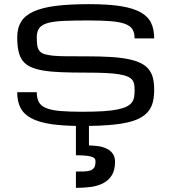

<svg xmlns="http://www.w3.org/2000/svg" viewBox="-20 -598 821 920"><path d="M343.8 224.1Q367.2 224.1 384.8 223.4Q402.3 222.7 414.1 218.3Q425.8 213.9 431.6 204.3Q437.5 194.8 437.5 177.2Q437.5 171.4 436 165.8Q434.6 160.2 425.8 155.8Q417 151.4 397.9 148.7Q378.9 146 343.8 146V5.4Q275.9 3.9 227.1 -2.9Q167.5 -11.7 130.9 -31Q94.2 -50.3 78.4 -81.1Q62.5 -111.8 62.5 -156.2H156.2Q156.2 -127 166.3 -108.6Q176.3 -90.3 201.2 -80.1Q226.1 -69.8 268.3 -66.2Q310.5 -62.5 375 -62.5Q433.6 -62.5 474.9 -65.2Q516.1 -67.9 543.9 -73.7Q571.8 -79.6 587.9 -87.9Q604 -96.2 612.3 -107.9Q620.6 -119.6 622.8 -134Q625 -148.4 625 -166Q625 -182.1 622.8 -194.6Q620.6 -207 612.8 -216.3Q605 -225.6 589.8 -231.9Q574.7 -238.3 548.6 -242.4Q522.5 -246.6 483.9 -248.3Q445.3 -250 390.6 -250Q324.2 -250 273.9 -252Q223.6 -253.9 187.3 -260Q150.9 -266.1 126.7 -277.3Q102.5 -288.6 88.4 -307.4Q74.2 -326.2 68.4 -353.8Q62.5 -381.3 62.5 -419.9Q62.5 -463.9 81.1 -493.9Q99.6 -523.9 140.6 -542.7Q181.6 -561.5 247.1 -569.8Q312.5 -578.1 406.2 -578.1Q499 -578.1 559.3 -568.4Q619.6 -558.6 655 -538.3Q690.4 -518.1 704.6 -487.3Q718.8 -456.5 718.8 -414.1H625Q625 -440.4 615 -457Q605 -473.6 580.1 -483.2Q555.2 -492.7 512.9 -496.3Q470.7 -500 406.2 -500Q335.9 -500 288.1 -498Q240.2 -496.1 210.9 -488.3Q181.6 -480.5 168.9 -464.4Q156.2 -448.2 156.2 -419.9Q156.2 -397 158.4 -381.1Q160.6 -365.2 168.5 -355Q176.3 -344.7 191.4 -339.4Q206.5 -334 232.7 -331.3Q258.8 -328.6 297.4 -328.4Q335.9 -328.1 390.6 -328.1Q457 -328.1 507.1 -325.2Q557.1 -322.3 593.8 -314.9Q630.4 -307.6 654.3 -295.7Q678.2 -283.7 692.6 -265.9Q707 -248 712.9 -223.9Q718.8 -199.7 718.8 -168Q718.8 -136.2 712.9 -111.1Q707 -85.9 692.4 -66.7Q677.7 -47.4 652.6 -33.4Q627.4 -19.5 589.4 -11Q551.3 -2.4 498 1.5Q457.5 4.9 406.2 5.4V99.1Q429.7 99.1 452.1 102.5Q474.6 106 492.2 114.7Q509.8 123.5 520.5 138.7Q531.2 153.8 531.2 177.2Q531.2 218.3 515.1 242.9Q499 267.6 472.7 280.8Q446.3 293.9 412.6 298.1Q378.9 302.2 343.8 302.2Z"/></svg>

Font: Michroma
Style: Regular
Weight: 400
Version: Version 1.000